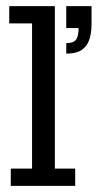

<svg xmlns="http://www.w3.org/2000/svg" viewBox="-20 -603 335 623"><path d="M15 0V-56H84V-527H10V-583H158V-56H224V0ZM195 -429V-463Q218 -463 226.5 -474Q235 -485 235 -512H195V-583H277V-525Q277 -495 269.5 -473.5Q262 -452 244.5 -440.5Q227 -429 195 -429Z"/></svg>

Font: Rokkitt
Style: Regular
Weight: 400
Designer: Vernon Adams
Foundry: Vernon Adams
Version: Version 3.103